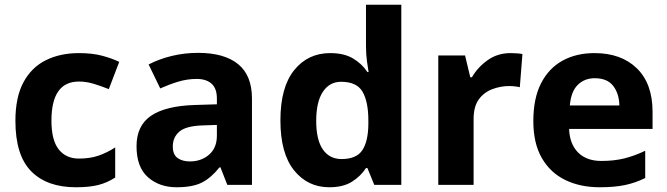

<svg xmlns="http://www.w3.org/2000/svg" viewBox="-20 -780 2816 810"><path d="M300 10Q178 10 111.5 -57.5Q45 -125 45 -270Q45 -370 79 -433Q113 -496 173.5 -526Q234 -556 313 -556Q369 -556 410.5 -545Q452 -534 483 -519L439 -404Q404 -418 373.5 -427Q343 -436 313 -436Q197 -436 197 -271Q197 -189 227.5 -150Q258 -111 313 -111Q360 -111 396 -123.5Q432 -136 466 -158V-31Q432 -9 394.5 0.5Q357 10 300 10Z M816 -557Q926 -557 984.5 -509.5Q1043 -462 1043 -364V0H939L910 -74H906Q871 -30 832 -10Q793 10 725 10Q652 10 604 -32.5Q556 -75 556 -163Q556 -250 617 -291.5Q678 -333 800 -337L895 -340V-364Q895 -407 872.5 -427Q850 -447 810 -447Q770 -447 732 -435.5Q694 -424 656 -407L607 -508Q651 -531 704.5 -544Q758 -557 816 -557ZM837 -251Q765 -249 737 -225Q709 -201 709 -162Q709 -128 729 -113.5Q749 -99 781 -99Q829 -99 862 -127.5Q895 -156 895 -208V-253Z M1369 10Q1278 10 1220.5 -61.5Q1163 -133 1163 -272Q1163 -412 1221 -484Q1279 -556 1373 -556Q1432 -556 1470 -533Q1508 -510 1530 -476H1535Q1532 -492 1528 -522.5Q1524 -553 1524 -585V-760H1673V0H1559L1530 -71H1524Q1502 -37 1465 -13.5Q1428 10 1369 10ZM1421 -109Q1483 -109 1508 -145.5Q1533 -182 1534 -255V-271Q1534 -351 1509.5 -393Q1485 -435 1419 -435Q1370 -435 1342 -392.5Q1314 -350 1314 -270Q1314 -190 1342 -149.5Q1370 -109 1421 -109Z M2134 -556Q2145 -556 2160 -555Q2175 -554 2184 -552L2173 -412Q2166 -414 2152.5 -415.5Q2139 -417 2129 -417Q2091 -417 2056 -403.5Q2021 -390 1999.5 -360Q1978 -330 1978 -278V0H1829V-546H1942L1964 -454H1971Q1995 -496 2037 -526Q2079 -556 2134 -556Z M2488 -556Q2601 -556 2667 -491.5Q2733 -427 2733 -308V-236H2381Q2383 -173 2418.5 -137Q2454 -101 2517 -101Q2570 -101 2613 -111.5Q2656 -122 2702 -144V-29Q2662 -9 2617.5 0.5Q2573 10 2510 10Q2428 10 2365 -20.5Q2302 -51 2266 -113Q2230 -175 2230 -269Q2230 -365 2262.5 -428.5Q2295 -492 2353 -524Q2411 -556 2488 -556ZM2489 -450Q2446 -450 2417.5 -422Q2389 -394 2384 -335H2593Q2592 -385 2567 -417.5Q2542 -450 2489 -450Z"/></svg>

Font: Noto Sans Gujarati UI
Style: Bold
Weight: 700
Designer: Jelle Bosma - Monotype Design Team, Universal Thirst
Foundry: Monotype Imaging Inc.
Version: Version 2.106; ttfautohint (v1.8.4.7-5d5b)